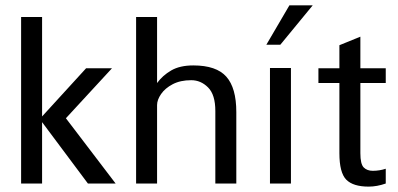

<svg xmlns="http://www.w3.org/2000/svg" viewBox="-20 -692 1501 724"><path d="M59.6 0V-627.9H138.7V-252.9L304.7 -434.6H402.3L228.5 -246.1L416 0H311.5L138.7 -231.4V0Z M493.2 0V-627.9H572.3V-378.9Q592.8 -407.2 625.5 -426.3Q658.2 -445.3 709 -445.3Q795.9 -445.3 833.5 -402.8Q871.1 -360.4 871.1 -269.5V0H792V-273.4Q792 -335 764.6 -362.3Q737.3 -389.6 701.2 -389.6Q660.2 -389.6 631.3 -374.5Q602.5 -359.4 587.4 -337.4Q572.3 -315.4 572.3 -295.9V0Z M998 0V-435.5H1077.1V0ZM984.4 -523.4 1071.3 -671.9H1159.2L1037.1 -523.4Z M1370.1 11.7Q1311.5 11.7 1285.6 -14.6Q1259.8 -41 1259.8 -114.3V-378.9H1180.7V-434.6H1259.8V-521.5L1338.9 -553.7V-434.6H1434.6V-378.9H1338.9V-114.3Q1338.9 -73.2 1351.6 -60.5Q1364.3 -47.9 1385.7 -47.9Q1411.1 -47.9 1434.6 -55.7V0Q1401.4 11.7 1370.1 11.7Z"/></svg>

Font: Padauk
Style: Regular
Weight: 400
Designer: Debbi Hosken, Becca Hirsbrunner Spalinger
Foundry: SIL International
Version: Version 5.003